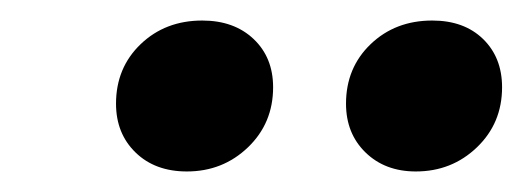

<svg xmlns="http://www.w3.org/2000/svg" viewBox="-20 -811 509 187"><path d="M93 -710Q93 -745 117 -768Q141 -791 177 -791Q208 -791 227 -773Q246 -755 246 -726Q246 -691 221.5 -667.5Q197 -644 162 -644Q131 -644 112 -662.5Q93 -681 93 -710ZM317 -710Q317 -745 341 -768Q365 -791 401 -791Q432 -791 450.5 -773Q469 -755 469 -726Q469 -691 444.5 -667.5Q420 -644 385 -644Q355 -644 336 -662.5Q317 -681 317 -710Z"/></svg>

Font: Fira Sans SemiBold
Style: Italic
Weight: 600
Italic angle: -8°
Designer: bBox Type GmbH & Carrois Corporate GbR & Edenspiekermann AG
Foundry: bBox Type GmbH & Carrois Corporate GbR & Edenspiekermann AG
Version: Version 4.301